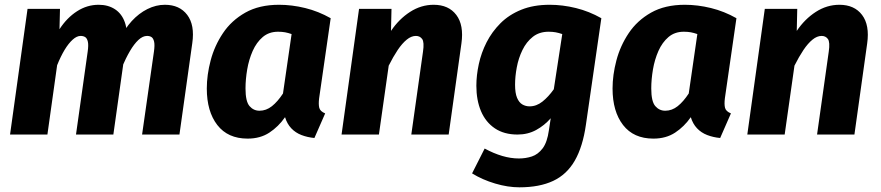

<svg xmlns="http://www.w3.org/2000/svg" viewBox="-20 -569 3725 812"><path d="M397.1 -548.8Q437.6 -548.8 466.4 -529.8Q495.3 -510.8 508.1 -474.4Q521 -438.1 513.7 -385.7L459.4 0H301.4L350.8 -350.4Q354.8 -378.1 351.6 -392.5Q348.3 -407 340.3 -412.1Q332.3 -417.1 321.1 -417.1Q304.8 -417.1 287.3 -401.3Q269.8 -385.5 253.2 -358.1Q236.7 -330.6 221.6 -293.2L180.5 0H22.5L96.5 -531.6H233.7L231.6 -445.5Q263 -493.9 305.7 -521.3Q348.3 -548.8 397.1 -548.8ZM677.3 -548.8Q739.5 -548.8 771.9 -505.9Q804.2 -463 793.2 -386.7L738.9 0H580.9L631 -350.4Q635 -378.1 631.8 -392.5Q628.5 -407 620.8 -412.1Q613.2 -417.1 602 -417.1Q583.7 -417.1 565.4 -400.1Q547.2 -383.1 529.7 -353.3Q512.2 -323.4 495.4 -284.1L487.1 -403.3Q507.3 -447.2 537.2 -479.9Q567.2 -512.6 603.4 -530.7Q639.7 -548.8 677.3 -548.8Z M1160.3 -548.8Q1214.6 -548.8 1270.8 -535Q1327 -521.2 1378.5 -492L1329.7 -153.8Q1326.4 -127.8 1330.3 -112.9Q1334.1 -98.1 1355.2 -89.4L1309.7 14.6Q1280.5 11.9 1254.9 2.1Q1229.4 -7.7 1211.7 -26.6Q1194 -45.4 1185.5 -73.4Q1157.7 -33.4 1119.2 -8.1Q1080.7 17.2 1027.2 17.2Q943.6 17.2 899.1 -40.2Q854.6 -97.7 854.6 -194.6Q854.6 -251.8 870.9 -313.6Q887.2 -375.4 923 -428.9Q958.8 -482.4 1017.5 -515.6Q1076.2 -548.8 1160.3 -548.8ZM1155.8 -434.8Q1117.6 -434.8 1091.2 -412.4Q1064.8 -389.9 1048.6 -353.5Q1032.5 -317 1025.4 -275Q1018.3 -233 1018.3 -194.9Q1018.3 -139.9 1035.3 -120.3Q1052.3 -100.7 1077.4 -100.7Q1105.8 -100.7 1130 -119.9Q1154.2 -139.1 1176.8 -173.6L1213.2 -424.9Q1198.7 -430 1185.7 -432.4Q1172.7 -434.8 1155.8 -434.8Z M1814 -548.8Q1877.4 -548.8 1909.9 -505.7Q1942.4 -462.7 1931.4 -385L1877.5 0H1719.5L1768.9 -350.4Q1774.9 -390.8 1765.4 -404Q1755.9 -417.1 1738.9 -417.1Q1719.5 -417.1 1700.1 -401.3Q1680.7 -385.5 1661.8 -357.4Q1643 -329.3 1623.9 -291.3L1582.5 0H1424.5L1498.5 -531.6H1635.7L1633.6 -438.3Q1667.3 -488.4 1714.1 -518.6Q1760.9 -548.8 1814 -548.8Z M2304.7 -548.8Q2359.3 -548.8 2415.5 -535Q2471.7 -521.2 2523.2 -492L2458 -41.9Q2444.7 51.5 2410.9 110.3Q2377.1 169.1 2319.3 196.1Q2261.5 223.2 2176.7 223.2Q2127.7 223.2 2074 207.2Q2020.3 191.3 1976.5 164.3L2029.7 59.2Q2067.4 79.7 2103.9 90.5Q2140.5 101.2 2174.3 101.2Q2203.4 101.2 2229.4 92.7Q2255.4 84.1 2274.9 58.5Q2294.3 32.8 2301.4 -18.2L2309.1 -68.9Q2282.7 -38.5 2247.4 -19.2Q2212.2 0 2168.8 0Q2111.9 0 2073 -26.1Q2034 -52.3 2014.3 -98.7Q1994.6 -145.2 1994.6 -206.5Q1994.6 -250.2 2005 -298.1Q2015.3 -345.9 2037.9 -390.2Q2060.5 -434.6 2096.6 -470.7Q2132.7 -506.8 2184.5 -527.8Q2236.2 -548.8 2304.7 -548.8ZM2300.1 -434.8Q2260.6 -434.8 2233.3 -413.2Q2206.1 -391.7 2189.5 -357.4Q2172.8 -323.1 2165.6 -284.4Q2158.3 -245.7 2158.3 -210.7Q2158.3 -175.5 2166.7 -155.4Q2175.1 -135.4 2189.1 -127.3Q2203.1 -119.2 2219.7 -119.2Q2248.7 -119.2 2274.1 -139.4Q2299.5 -159.6 2322.1 -191.5L2357.9 -424.9Q2343.1 -430 2329.9 -432.4Q2316.7 -434.8 2300.1 -434.8Z M2876.3 -548.8Q2930.6 -548.8 2986.8 -535Q3043 -521.2 3094.5 -492L3045.7 -153.8Q3042.4 -127.8 3046.3 -112.9Q3050.1 -98.1 3071.2 -89.4L3025.7 14.6Q2996.5 11.9 2970.9 2.1Q2945.4 -7.7 2927.7 -26.6Q2910 -45.4 2901.5 -73.4Q2873.7 -33.4 2835.2 -8.1Q2796.7 17.2 2743.2 17.2Q2659.6 17.2 2615.1 -40.2Q2570.6 -97.7 2570.6 -194.6Q2570.6 -251.8 2586.9 -313.6Q2603.2 -375.4 2639 -428.9Q2674.8 -482.4 2733.5 -515.6Q2792.2 -548.8 2876.3 -548.8ZM2871.8 -434.8Q2833.6 -434.8 2807.2 -412.4Q2780.8 -389.9 2764.6 -353.5Q2748.5 -317 2741.4 -275Q2734.3 -233 2734.3 -194.9Q2734.3 -139.9 2751.3 -120.3Q2768.3 -100.7 2793.4 -100.7Q2821.8 -100.7 2846 -119.9Q2870.2 -139.1 2892.8 -173.6L2929.2 -424.9Q2914.7 -430 2901.7 -432.4Q2888.7 -434.8 2871.8 -434.8Z M3530 -548.8Q3593.4 -548.8 3625.9 -505.7Q3658.4 -462.7 3647.4 -385L3593.5 0H3435.5L3484.9 -350.4Q3490.9 -390.8 3481.4 -404Q3471.9 -417.1 3454.9 -417.1Q3435.5 -417.1 3416.1 -401.3Q3396.7 -385.5 3377.8 -357.4Q3359 -329.3 3339.9 -291.3L3298.5 0H3140.5L3214.5 -531.6H3351.7L3349.6 -438.3Q3383.3 -488.4 3430.1 -518.6Q3476.9 -548.8 3530 -548.8Z"/></svg>

Font: Fira Sans Variable
Style: Italic
Weight: 397
Italic angle: -8°
Designer: Carrois Corporate & Edenspiekermann AG
Foundry: Carrois Corporate GbR & Edenspiekermann AG
Version: Version 4.202